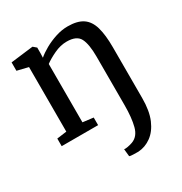

<svg xmlns="http://www.w3.org/2000/svg" viewBox="-186 -704 1024 1082"><g transform="rotate(-30 325.5 -162.5)"><path d="M106 -58V-478L34 -495.5V-550L177.5 -567.5H180.5L201 -550V-512.5L200 -484.5Q221.5 -503.5 255.8 -522.8Q290 -542 329.8 -555Q369.5 -568 408.5 -568Q471.5 -568 506.8 -544Q542 -520 556.5 -469.2Q571 -418.5 571 -338.5V-8Q571 75.5 547.8 129.8Q524.5 184 486 212Q447.5 240 402 243Q391 243 369.8 242.5Q348.5 242 343.5 239L338.5 191Q346 192.5 361.8 189.8Q377.5 187 393.5 181.5Q437 166 451 112.2Q465 58.5 465 -22V-338.5Q465 -420 445.2 -458.2Q425.5 -496.5 361 -496.5Q320.5 -496.5 279 -477Q237.5 -457.5 211 -437.5V-58L279.5 -49.5V0H42.5V-49.5Z"/></g></svg>

Font: Merriweather
Style: Regular
Weight: 400
Designer: Eben Sorkin
Foundry: Eben Sorkin
Version: Version 2.100; ttfautohint (v1.7.19-72a1) -l 8 -r 50 -G 200 